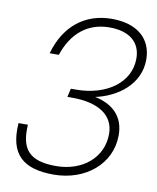

<svg xmlns="http://www.w3.org/2000/svg" viewBox="-85 -810 728 890"><g transform="rotate(10 279.5 -365.0)"><path d="M370 -744C244 -744 150 -670 113 -537H156C191 -643 264 -703 366 -703C457 -703 513 -661 513 -582C513 -471 409 -392 261 -392H238L229 -352H252C376 -352 449 -304 449 -216C449 -103 355 -27 232 -27C105 -27 64 -78 71 -193H27C16 -45 84 14 228 14C376 14 494 -81 494 -218C494 -309 437 -357 356 -374C459 -396 559 -469 559 -585C559 -683 490 -744 370 -744Z"/></g></svg>

Font: Nacelle UltraLight
Style: Italic
Weight: 200
Italic angle: -12°
Designer: Sora Sagano
Foundry: Sora Sagano
Version: Version 1.000;FEAKit 1.0